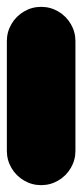

<svg xmlns="http://www.w3.org/2000/svg" viewBox="-20 -540 240 560"><path d="M0 -100H200V-420H0ZM100 -200Q73 -200 50 -186.5Q27 -173 13.5 -150Q0 -127 0 -100Q0 -73 13.5 -50Q27 -27 50 -13.5Q73 0 100 0Q127 0 150 -13.5Q173 -27 186.5 -50Q200 -73 200 -100Q200 -127 186.5 -150Q173 -173 150 -186.5Q127 -200 100 -200ZM100 -520Q73 -520 50 -506.5Q27 -493 13.5 -470Q0 -447 0 -420Q0 -393 13.5 -370Q27 -347 50 -333.5Q73 -320 100 -320Q127 -320 150 -333.5Q173 -347 186.5 -370Q200 -393 200 -420Q200 -447 186.5 -470Q173 -493 150 -506.5Q127 -520 100 -520Z"/></svg>

Font: Wavefont ExtraBold
Style: Regular
Weight: 800
Monospace: yes
Version: Version 3.005;gftools[0.9.33]